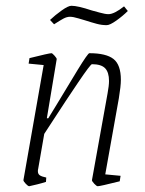

<svg xmlns="http://www.w3.org/2000/svg" viewBox="-20 -635 501 664"><path d="M344 -32 397 -27 394 -8Q326 9 318 9Q314 9 306 0.5Q298 -8 298 -12L352 -312Q357 -339 357 -355Q357 -385 343.5 -399Q330 -413 298 -413Q293 -413 250 -349.5Q207 -286 163 -218L133 -172L112 -51Q111 -48 111 -43Q111 -33 118 -28.5Q125 -24 140 -21L139 -6Q127 -2 109 2.5Q91 7 81 9Q77 9 69 0.5Q61 -8 61 -12L131 -410L79 -415L82 -434Q150 -451 158 -451Q161 -451 169 -442Q177 -433 176 -430L142 -226H147Q169 -262 177 -275Q214 -337 249 -394Q284 -451 289 -451Q347 -451 372.5 -431Q398 -411 398 -359Q398 -337 391 -295ZM273 -565Q269 -566 251 -571.5Q233 -577 222 -577Q211 -577 199 -570.5Q187 -564 167 -551L153 -566Q171 -583 193.5 -599Q216 -615 227 -615Q249 -615 297 -599Q305 -597 324.5 -591.5Q344 -586 355 -586Q375 -586 409 -613L422 -597Q405 -580 382.5 -564Q360 -548 349 -548Q332 -548 315 -552.5Q298 -557 273 -565Z"/></svg>

Font: Grenze ExtraLight
Style: Italic
Weight: 275
Italic angle: -10°
Designer: Renata Polastri
Foundry: Omnibus-Type
Version: Version 1.002; ttfautohint (v1.8)